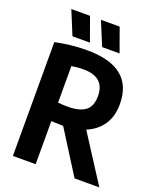

<svg xmlns="http://www.w3.org/2000/svg" viewBox="-169 -1051 953 1153"><g transform="rotate(20 307.0 -474.5)"><path d="M55.5 0V-727.5Q101 -737 151 -743Q201 -749 258 -749Q553 -749 553 -511.5Q553 -432.5 516.8 -379.2Q480.5 -326 415.5 -299L608 0H449.5L277 -273.5Q271.5 -273.5 265.5 -273.5Q244.5 -273.5 230.2 -274Q216 -274.5 201 -275.5V0ZM264.5 -390.5Q339 -390.5 376 -418.8Q413 -447 413 -511.5Q413 -633.5 276.5 -633.5Q253 -633.5 235.5 -631.8Q218 -630 201 -627V-393.5Q218 -392 232 -391.2Q246 -390.5 264.5 -390.5ZM335.5 -797.5 273 -949H392.5L447 -797.5ZM146 -797.5 83.5 -949H203L257.5 -797.5Z"/></g></svg>

Font: Encode Sans Condensed Condensed
Style: Bold
Weight: 700
Width: 3
Designer: Multiple Designers
Foundry: Impallari Type
Version: Version 3.000; ttfautohint (v1.8.3) -l 8 -r 50 -G 200 -x 14 